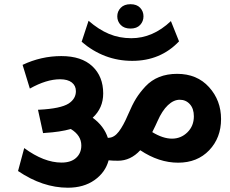

<svg xmlns="http://www.w3.org/2000/svg" viewBox="-20 -922 1072 896"><path d="M483.3 -278.6 488.9 -279.1Q513.7 -280.6 534.6 -308.1Q555.6 -335.7 576.6 -385Q597.6 -434.3 615 -462.3Q632.5 -490.4 658.7 -518.7Q713.9 -577.4 806.6 -577.4Q899.4 -577.4 955.5 -515.4Q1011.6 -453.5 1011.6 -366.3Q1011.6 -279.1 956.3 -220.9Q900.9 -162.8 811.2 -162.8Q721.4 -162.8 634.5 -220.9Q589.5 -171.9 530.3 -171.9Q504.6 -171.9 486.9 -173.9Q471.7 -117.3 421.1 -81.6Q370.6 -46 296.8 -46Q179 -46 64.2 -123.9L93 -231Q185 -163.3 267.4 -163.3Q310.9 -163.3 335.2 -185.3Q359.5 -207.3 359.5 -243.2Q359.5 -290.2 310.4 -320Q259.9 -305.9 191.1 -301.8L181 -300.8L157.2 -410H162.8Q262.9 -415.1 300.3 -438.8Q334.2 -461.1 334.2 -496.5Q334.2 -522.2 315 -537.2Q295.8 -552.1 260.4 -552.1Q196.7 -552.1 119.3 -508.6L85.4 -619.3Q171.9 -660.3 266.2 -660.3Q360.5 -660.3 411 -612.7Q461.6 -565.2 461.6 -485.8Q461.6 -417.6 412.5 -372.6Q465.6 -333.7 483.3 -278.6ZM690.6 -305.4Q740.6 -275 782.6 -275Q824.6 -275 854.7 -304.6Q884.7 -334.2 884.7 -379.2Q884.7 -415.1 866 -435.8Q847.3 -456.5 818.8 -456.5Q790.2 -456.5 763.4 -431Q736.6 -405.5 715.4 -357.4Q707.3 -338.7 690.6 -305.4ZM815.5 -729Q729 -638 597.1 -638Q465.1 -638 361 -727L393.3 -825.1Q440.3 -784.1 488.4 -763.9Q536.4 -743.7 593 -743.7Q693.1 -743.7 777.6 -823.6ZM589 -788.7Q559.7 -788.7 543.5 -805.4Q527.3 -822 527.3 -845.6Q527.3 -869.1 543.5 -885.7Q559.7 -902.4 589 -902.4Q618.3 -902.4 634 -885.7Q649.6 -869.1 649.6 -845.8Q649.6 -822.5 634 -805.6Q618.3 -788.7 589 -788.7Z"/></svg>

Font: Khula
Style: Bold
Weight: 700
Designer: Erin McLaughlin, Steve Matteson
Version: Version 1.000;PS 1.0;hotconv 1.0.72;makeotf.lib2.5.5900; ttf